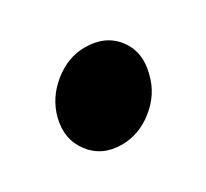

<svg xmlns="http://www.w3.org/2000/svg" viewBox="-56 -418 361 336"><g transform="rotate(-30 125.0 -250.0)"><path d="M110.8 -160Q70.8 -160 48.8 -189.2Q26.7 -218.3 36.7 -257.5Q45.8 -292.5 75.4 -316.2Q105 -340 139.2 -340Q180.8 -340 202.5 -311.2Q224.2 -282.5 213.3 -242.5Q205 -207.5 175.4 -183.8Q145.8 -160 110.8 -160Z"/></g></svg>

Font: Funnel Sans Light ExtraBold
Style: Italic
Weight: 800
Italic angle: -14.036°
Version: Version 1.000